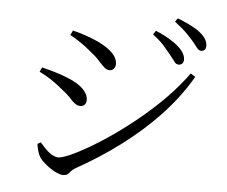

<svg xmlns="http://www.w3.org/2000/svg" viewBox="-55 -863 1110 940"><g transform="rotate(5 500.0 -392.5)"><path d="M804 -574C796 -574 789 -578 783 -587C770 -604 749 -631 721 -663C706 -679 688 -695 667 -711L680 -729C703 -720 739 -703 772 -680C804 -657 829 -631 829 -600C829 -583 819 -574 804 -574ZM908 -651C900 -651 893 -656 886 -665C873 -684 850 -710 823 -737C809 -750 791 -765 769 -782L781 -799C804 -791 841 -775 874 -755C907 -734 932 -708 932 -677C932 -660 924 -651 908 -651ZM369 -600C336 -629 293 -657 264 -672L275 -695C314 -686 358 -671 401 -652C469 -619 499 -585 499 -550C499 -533 489 -517 470 -517C451 -517 436 -535 413 -560C402 -573 387 -586 369 -600ZM258 -70C269 -70 288 -76 314 -87C366 -110 440 -152 521 -209C602 -266 689 -336 766 -415C804 -454 838 -495 868 -536L891 -521C815 -388 698 -266 560 -163C491 -111 419 -65 345 -24C335 -18 326 -10 319 -1C312 9 301 14 288 14C268 14 233 -4 205 -27C176 -50 165 -65 157 -94C153 -109 151 -120 150 -127L166 -136C193 -104 225 -70 258 -70ZM244 -405C207 -436 173 -459 130 -480L140 -502C191 -489 229 -479 274 -460C335 -435 372 -400 372 -361C372 -345 362 -330 343 -330C323 -330 307 -345 286 -369C275 -380 261 -392 244 -405Z"/></g></svg>

Font: CJK Symbols
Style: Regular
Weight: 400
Designer: Ryoko NISHIZUKA 西塚涼子 (kana & ideographs); Frank Grießhammer (serif-style Latin); Paul D. Hunt (sans serif–style Latin); 
Foundry: Unicode
Version: Version 2.000;hotconv 1.1.0;makeotfexe 2.6.0